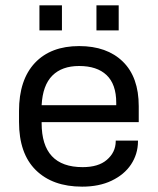

<svg xmlns="http://www.w3.org/2000/svg" viewBox="-20 -696 597 725"><path d="M137.2 -234.9V-231Q137.2 -64.9 292 -64.9Q351.6 -64.9 383.3 -92.3Q416.5 -120.6 417 -162.1V-165H501V-161.1Q500.5 -113.8 474.6 -74.7Q449.2 -36.6 401.4 -13.7Q354.5 8.8 290 8.8Q178.7 8.8 115.2 -53.7Q51.8 -116.2 51.8 -235.8V-276.9Q51.8 -394.5 111.8 -458.5Q171.9 -522 278.8 -522Q383.8 -522 443.8 -463.4Q503.9 -404.8 503.9 -294.9V-234.9ZM177.7 -410.6Q141.1 -374 137.2 -298.8H418.9V-308.1Q418.9 -377.9 382.3 -412.6Q346.2 -446.8 278.8 -446.8Q213.9 -446.8 177.7 -410.6ZM128.9 -675.8H213.9V-581.1H128.9ZM344.2 -675.8H428.2V-581.1H344.2Z"/></svg>

Font: D-DIN Exp
Style: Regular
Weight: 400
Width: 7
Designer: Charles Nix
Foundry: Datto Inc.
Version: Version 1.00